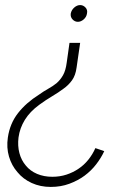

<svg xmlns="http://www.w3.org/2000/svg" viewBox="-20 -544 466 757"><path d="M356 40Q365 43 374 46Q383 49 391 52Q379 78 359.5 103.5Q340 129 313 149Q287 168 253.5 180.5Q220 193 180 193Q139 193 105 177.5Q71 162 49 135Q26 109 15.5 73.5Q5 38 11 -2Q19 -57 51 -98Q83 -139 134 -171Q152 -184 170 -194Q188 -204 203 -216Q218 -229 228.5 -247.5Q239 -266 243 -297L254 -375H296L282 -278Q278 -247 264 -227.5Q250 -208 230 -194Q210 -179 185.5 -164.5Q161 -150 135 -131Q98 -104 78 -71.5Q58 -39 53 -2Q49 31 56.5 59.5Q64 88 82 109Q99 130 126 141.5Q153 153 186 153Q216 153 242 144.5Q268 136 290 121Q311 107 328 86Q345 65 356 40ZM296 -524Q308 -524 317 -514.5Q326 -505 323 -491Q321 -477 310 -467.5Q299 -458 287 -458Q275 -458 266 -467.5Q257 -477 259 -491Q262 -505 273 -514.5Q284 -524 296 -524Z"/></svg>

Font: Josefin Slab
Style: Italic
Weight: 400
Italic angle: -12°
Designer: Santiago Orozco
Foundry: Typemade
Version: Version 2.000